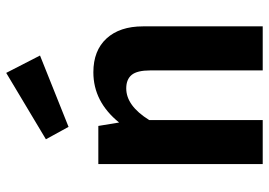

<svg xmlns="http://www.w3.org/2000/svg" viewBox="-144 -723 867 619"><g transform="rotate(-90 289.5 -413.5)"><path d="M366 -546Q436 -546 475 -503.5Q514 -461 514 -386V0H372V-362Q372 -405 357.5 -422.5Q343 -440 314 -440Q258 -440 212 -366V0H70V-530H193L204 -463Q271 -546 366 -546ZM190 -626 150 -699 364 -827 420 -718Z"/></g></svg>

Font: FiraSans
Style: Regular
Weight: 600
Designer: Carrois Corporate & Edenspiekermann AG
Foundry: Carrois Corporate GbR & Edenspiekermann AG
Version: Version 3.106;PS 003.106;hotconv 1.0.70;makeotf.lib2.5.58329